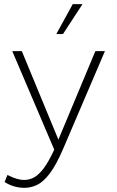

<svg xmlns="http://www.w3.org/2000/svg" viewBox="-20 -716 563 924"><path d="M98 188Q73 188 48.5 181Q24 174 2 160L16 126Q39 138 59 144Q79 150 96 150Q121 150 143.5 138Q166 126 190 94.5Q214 63 241 4L39 -470H85L261 -44L439 -470H485L284 0Q250 79 219 119.5Q188 160 158 174Q128 188 98 188ZM251 -552 330 -696H377L283 -552Z"/></svg>

Font: Gantari ExtraLight
Style: Regular
Weight: 250
Designer: Anugrah Pasau
Foundry: Lafontype
Version: Version 1.000